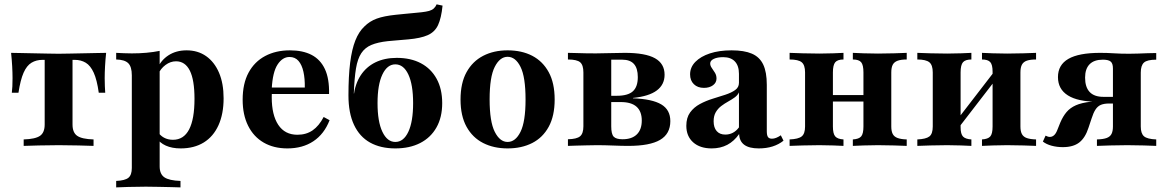

<svg xmlns="http://www.w3.org/2000/svg" viewBox="-20 -655 5233 862"><path d="M86.3 0V-29Q138.7 -30.6 159.7 -45.2Q180.6 -59.7 180.6 -96V-386.3H171Q142.7 -386.3 121.4 -373.4Q100 -360.5 85.9 -328.6Q71.8 -296.8 62.9 -238.7H33.1Q34.7 -250.8 35.5 -267.3Q36.3 -283.9 36.3 -304Q36.3 -327.4 34.7 -357.3Q33.1 -387.1 29.8 -417.7Q46.8 -417.7 73.8 -416.9Q100.8 -416.1 131.5 -415.7Q162.1 -415.3 191.5 -414.5Q221 -413.7 242.7 -413.7Q264.5 -413.7 294 -414.5Q323.4 -415.3 354.4 -415.7Q385.5 -416.1 412.5 -416.9Q439.5 -417.7 456.5 -417.7Q453.2 -387.1 451.6 -357.3Q450 -327.4 450 -304Q450 -283.9 450.8 -267.3Q451.6 -250.8 452.4 -238.7H423.4Q415.3 -296.8 400.8 -328.6Q386.3 -360.5 364.9 -373.4Q343.5 -386.3 315.3 -386.3H305.6V-96Q305.6 -59.7 326.6 -45.2Q347.6 -30.6 400 -29V0Q375.8 -0.8 331.5 -2Q287.1 -3.2 243.5 -3.2Q199.2 -3.2 154.8 -2Q110.5 -0.8 86.3 0Z M501.6 186.3V157.3Q541.1 155.6 556.5 143.1Q571.8 130.6 571.8 99.2V-316.9Q571.8 -355.6 555.6 -371.4Q539.5 -387.1 501.6 -387.9V-417.7Q520.2 -416.9 536.3 -416.1Q552.4 -415.3 571.8 -415.3Q641.1 -415.3 696.8 -426.6V91.9Q696.8 126.6 718.1 141.1Q739.5 155.6 790.3 157.3V186.3Q775 185.5 748.8 185.1Q722.6 184.7 692.7 183.9Q662.9 183.1 634.7 183.1Q591.9 183.1 556 184.3Q520.2 185.5 501.6 186.3ZM791.1 11.3Q752.4 11.3 724.6 -1.2Q696.8 -13.7 682.3 -37.1L687.9 -64.5Q698.4 -46.8 716.1 -37.1Q733.9 -27.4 756.5 -27.4Q804.8 -27.4 829 -73.8Q853.2 -120.2 853.2 -211.3Q853.2 -296 832.3 -337.9Q811.3 -379.8 770.2 -379.8Q745.2 -379.8 723 -363.3Q700.8 -346.8 690.3 -321.8L687.1 -347.6Q702.4 -384.7 736.7 -406.9Q771 -429 817.7 -429Q868.5 -429 905.6 -402.8Q942.7 -376.6 963.3 -328.6Q983.9 -280.6 983.9 -213.7Q983.9 -143.5 960.9 -92.7Q937.9 -41.9 894.8 -15.3Q851.6 11.3 791.1 11.3Z M1270.2 11.3Q1208.9 11.3 1163.7 -14.9Q1118.5 -41.1 1094 -90.3Q1069.4 -139.5 1069.4 -207.3Q1069.4 -279.8 1096 -329Q1122.6 -378.2 1170.6 -403.6Q1218.5 -429 1281.5 -429Q1339.5 -429 1379 -408.5Q1418.5 -387.9 1438.7 -344.8Q1458.9 -301.6 1457.3 -233.1H1160.5L1158.9 -262.1H1348.4Q1349.2 -301.6 1342.3 -332.7Q1335.5 -363.7 1320.2 -381.5Q1304.8 -399.2 1279.8 -399.2Q1248.4 -399.2 1226.2 -365.3Q1204 -331.5 1200 -256.5L1201.6 -253.2Q1200.8 -246 1200.4 -237.9Q1200 -229.8 1200 -218.5Q1200 -138.7 1229.4 -94.4Q1258.9 -50 1315.3 -50Q1354.8 -50 1383.5 -69.8Q1412.1 -89.5 1433.1 -129.8L1459.7 -115.3Q1435.5 -53.2 1387.1 -21Q1338.7 11.3 1270.2 11.3Z M1754.8 11.3Q1688.7 11.3 1641.5 -14.9Q1594.4 -41.1 1569.4 -94.4Q1544.4 -147.6 1544.4 -226.6Q1544.4 -312.9 1552 -373.4Q1559.7 -433.9 1575.4 -473.4Q1591.1 -512.9 1616.1 -536.3Q1639.5 -559.7 1671.4 -571.4Q1703.2 -583.1 1757.3 -588.7Q1777.4 -591.1 1797.2 -592.7Q1816.9 -594.4 1835.9 -596.4Q1854.8 -598.4 1872.6 -600Q1893.5 -602.4 1906.5 -606Q1919.4 -609.7 1927.4 -616.9Q1935.5 -624.2 1940.3 -635.5L1966.9 -629.8Q1961.3 -574.2 1946.8 -542.7Q1932.3 -511.3 1900.4 -497.2Q1868.5 -483.1 1812.9 -478.2Q1800.8 -477.4 1784.7 -475.8Q1768.5 -474.2 1752 -473Q1735.5 -471.8 1721 -470.2Q1675.8 -465.3 1647.2 -453.2Q1618.5 -441.1 1602 -416.1Q1585.5 -391.1 1578.2 -347.6Q1571 -304 1568.5 -235.5H1575.8L1567.7 -224.2Q1574.2 -278.2 1599.2 -316.5Q1624.2 -354.8 1665.3 -375Q1706.5 -395.2 1761.3 -395.2Q1824.2 -395.2 1869.8 -371Q1915.3 -346.8 1940.3 -301.2Q1965.3 -255.6 1965.3 -191.9Q1965.3 -128.2 1939.5 -82.7Q1913.7 -37.1 1866.5 -12.9Q1819.4 11.3 1754.8 11.3ZM1754.8 -17.7Q1791.9 -17.7 1813.3 -63.3Q1834.7 -108.9 1834.7 -191.9Q1834.7 -275 1813.3 -320.6Q1791.9 -366.1 1754.8 -366.1Q1718.5 -366.1 1696.8 -320.6Q1675 -275 1675 -191.9Q1675 -108.9 1696.8 -63.3Q1718.5 -17.7 1754.8 -17.7Z M2258.9 11.3Q2196.8 11.3 2149.2 -12.9Q2101.6 -37.1 2074.6 -85.9Q2047.6 -134.7 2047.6 -208.1Q2047.6 -282.3 2074.6 -331Q2101.6 -379.8 2149.2 -404.4Q2196.8 -429 2258.9 -429Q2322.6 -429 2369.8 -404.4Q2416.9 -379.8 2443.5 -331Q2470.2 -282.3 2470.2 -208.1Q2470.2 -134.7 2443.5 -85.9Q2416.9 -37.1 2369.4 -12.9Q2321.8 11.3 2258.9 11.3ZM2258.9 -17.7Q2294.4 -17.7 2316.9 -63.3Q2339.5 -108.9 2339.5 -208.1Q2339.5 -309.7 2316.9 -354.8Q2294.4 -400 2258.9 -400Q2224.2 -400 2201.2 -354.8Q2178.2 -309.7 2178.2 -208.9Q2178.2 -108.9 2201.2 -63.3Q2224.2 -17.7 2258.9 -17.7Z M2529.8 0V-29.8Q2569.4 -30.6 2584.3 -43.1Q2599.2 -55.6 2599.2 -87.9V-329.8Q2599.2 -362.9 2584.7 -375.4Q2570.2 -387.9 2529.8 -387.9V-417.7Q2542.7 -417.7 2564.1 -416.9Q2585.5 -416.1 2609.7 -415.7Q2633.9 -415.3 2654.8 -415.3Q2686.3 -415.3 2719 -416.5Q2751.6 -417.7 2785.5 -417.7Q2877.4 -417.7 2920.6 -393.5Q2963.7 -369.4 2963.7 -319.4Q2963.7 -275 2928.6 -248.8Q2893.5 -222.6 2821.8 -215.3V-213.7Q2908.1 -210.5 2948.8 -186.3Q2989.5 -162.1 2989.5 -111.3Q2989.5 -54 2943.5 -27Q2897.6 0 2800.8 0Q2771.8 0 2732.7 -1.6Q2693.5 -3.2 2659.7 -3.2Q2637.9 -3.2 2612.9 -2.4Q2587.9 -1.6 2565.7 -1.2Q2543.5 -0.8 2529.8 0ZM2775 -29.8Q2816.9 -29.8 2839.1 -51.6Q2861.3 -73.4 2861.3 -113.7Q2861.3 -154.8 2837.9 -175.8Q2814.5 -196.8 2766.9 -196.8H2697.6V-225H2749.2Q2799.2 -225 2821.4 -245.2Q2843.5 -265.3 2843.5 -308.9Q2843.5 -348.4 2826.2 -367.7Q2808.9 -387.1 2773.4 -387.1H2719.4L2724.2 -391.9V-87.9Q2724.2 -53.2 2735.1 -41.5Q2746 -29.8 2775 -29.8Z M3175 11.3Q3122.6 11.3 3091.9 -16.1Q3061.3 -43.5 3061.3 -90.3Q3061.3 -126.6 3078.2 -150Q3095.2 -173.4 3122.2 -187.9Q3149.2 -202.4 3179.4 -211.7Q3209.7 -221 3236.7 -229.8Q3263.7 -238.7 3280.6 -250.8Q3297.6 -262.9 3297.6 -283.1V-323.4Q3297.6 -359.7 3279.4 -379Q3261.3 -398.4 3226.6 -398.4Q3200.8 -398.4 3184.7 -390.7Q3168.5 -383.1 3168.5 -370.2Q3168.5 -359.7 3175.8 -349.6Q3183.1 -339.5 3189.9 -328.2Q3196.8 -316.9 3196.8 -302.4Q3196.8 -283.9 3181 -272.2Q3165.3 -260.5 3140.3 -260.5Q3112.1 -260.5 3095.2 -277Q3078.2 -293.5 3078.2 -321Q3078.2 -353.2 3102 -377.4Q3125.8 -401.6 3167.3 -415.3Q3208.9 -429 3264.5 -429Q3321 -429 3355.6 -414.1Q3390.3 -399.2 3406.5 -365.3Q3422.6 -331.5 3422.6 -274.2V-66.1Q3422.6 -47.6 3427.8 -39.9Q3433.1 -32.3 3446 -32.3Q3454.8 -32.3 3464.9 -36.3Q3475 -40.3 3485.5 -47.6L3497.6 -23.4Q3476.6 -6.5 3448.8 2.4Q3421 11.3 3386.3 11.3Q3300.8 11.3 3298.4 -53.2Q3275.8 -21 3245.2 -4.8Q3214.5 11.3 3175 11.3ZM3236.3 -50.8Q3254.8 -50.8 3270.2 -58.9Q3285.5 -66.9 3297.6 -83.1V-240.3Q3291.9 -227.4 3278.6 -217.7Q3265.3 -208.1 3249.2 -199.2Q3233.1 -190.3 3218.1 -179Q3203.2 -167.7 3193.5 -151.2Q3183.9 -134.7 3183.9 -110.5Q3183.9 -82.3 3197.6 -66.5Q3211.3 -50.8 3236.3 -50.8Z M3808.9 0V-29Q3836.3 -30.6 3846.4 -42.7Q3856.5 -54.8 3856.5 -87.1V-329.8Q3856.5 -362.9 3846.4 -375.4Q3836.3 -387.9 3808.9 -387.9V-417.7Q3825 -416.9 3856.9 -415.7Q3888.7 -414.5 3921.8 -414.5Q3957.3 -414.5 3994.8 -415.7Q4032.3 -416.9 4050.8 -417.7V-387.9Q4025 -387.9 4009.7 -382.3Q3994.4 -376.6 3987.9 -364.1Q3981.5 -351.6 3981.5 -329.8V-87.1Q3981.5 -66.1 3987.9 -53.6Q3994.4 -41.1 4009.7 -35.5Q4025 -29.8 4050.8 -29V0Q4032.3 -0.8 3994.8 -2Q3957.3 -3.2 3921.8 -3.2Q3888.7 -3.2 3856.9 -2Q3825 -0.8 3808.9 0ZM3525 0V-29Q3564.5 -30.6 3579.4 -42.7Q3594.4 -54.8 3594.4 -87.1V-329.8Q3594.4 -362.9 3579.4 -375.4Q3564.5 -387.9 3525 -387.9V-417.7Q3544.4 -416.9 3583.5 -415.7Q3622.6 -414.5 3658.9 -414.5Q3691.1 -414.5 3721.4 -415.7Q3751.6 -416.9 3766.9 -417.7V-387.9Q3740.3 -387.9 3729.8 -375.4Q3719.4 -362.9 3719.4 -329.8V-87.1Q3719.4 -54.8 3729.8 -42.7Q3740.3 -30.6 3766.9 -29V0Q3751.6 -0.8 3721.4 -2Q3691.1 -3.2 3658.9 -3.2Q3622.6 -3.2 3583.5 -2Q3544.4 -0.8 3525 0ZM3670.2 -199.2V-228.2H3905.6V-199.2Z M4388.7 0V-29Q4415.3 -30.6 4425.8 -42.3Q4436.3 -54 4436.3 -87.1V-333.1Q4436.3 -364.5 4425.8 -376.2Q4415.3 -387.9 4388.7 -387.9V-417.7Q4404.8 -416.9 4436.7 -415.7Q4468.5 -414.5 4501.6 -414.5Q4537.9 -414.5 4575 -415.7Q4612.1 -416.9 4631.5 -417.7V-387.9Q4605.6 -387.9 4590.3 -382.7Q4575 -377.4 4568.1 -364.9Q4561.3 -352.4 4561.3 -329.8V-87.1Q4561.3 -65.3 4568.1 -52.8Q4575 -40.3 4590.3 -35.1Q4605.6 -29.8 4631.5 -29V0Q4612.1 -0.8 4575 -2Q4537.9 -3.2 4501.6 -3.2Q4468.5 -3.2 4436.7 -2Q4404.8 -0.8 4388.7 0ZM4098.4 0V-29Q4137.1 -30.6 4152.4 -42.3Q4167.7 -54 4167.7 -87.1V-329.8Q4167.7 -362.9 4152.4 -375.4Q4137.1 -387.9 4098.4 -387.9V-417.7Q4117.7 -416.9 4156.9 -415.7Q4196 -414.5 4232.3 -414.5Q4264.5 -414.5 4294.8 -415.7Q4325 -416.9 4341.1 -417.7V-387.9Q4314.5 -387.9 4303.6 -375.8Q4292.7 -363.7 4292.7 -329.8V-83.9Q4292.7 -53.2 4303.6 -41.9Q4314.5 -30.6 4341.1 -29V0Q4325 -0.8 4294.8 -2Q4264.5 -3.2 4232.3 -3.2Q4196 -3.2 4156.9 -2Q4117.7 -0.8 4098.4 0ZM4283.1 -80.6 4264.5 -100.8 4446 -336.3 4465.3 -316.9Z M4904.8 0V-29Q4933.1 -29.8 4948.4 -35.5Q4963.7 -41.1 4970.2 -53.6Q4976.6 -66.1 4976.6 -87.1V-347.6Q4976.6 -370.2 4966.5 -378.6Q4956.5 -387.1 4931.5 -387.1Q4891.9 -387.1 4871.8 -366.5Q4851.6 -346 4851.6 -306.5Q4851.6 -263.7 4872.2 -241.9Q4892.7 -220.2 4933.9 -220.2H5016.1V-198.4H4906.5Q4819.4 -198.4 4774.6 -226.6Q4729.8 -254.8 4729.8 -308.9Q4729.8 -363.7 4776.6 -390.7Q4823.4 -417.7 4919.4 -417.7Q4950 -417.7 4980.6 -415.7Q5011.3 -413.7 5049.2 -413.7Q5067.7 -413.7 5089.1 -414.5Q5110.5 -415.3 5131.9 -416.1Q5153.2 -416.9 5171 -416.9V-387.1Q5130.6 -387.1 5116.1 -374.2Q5101.6 -361.3 5101.6 -329V-87.1Q5101.6 -55.6 5116.1 -43.1Q5130.6 -30.6 5171 -29V0Q5152.4 -0.8 5115.7 -2Q5079 -3.2 5041.1 -3.2Q5003.2 -3.2 4963.7 -2Q4924.2 -0.8 4904.8 0ZM4751.6 5.6Q4725 5.6 4701.2 -0.8Q4677.4 -7.3 4662.1 -19.4L4674.2 -46Q4684.7 -40.3 4693.5 -40.3Q4704 -40.3 4712.5 -48Q4721 -55.6 4727.4 -72.6L4740.3 -104.8Q4752.4 -133.1 4768.5 -152Q4784.7 -171 4810.1 -182.3Q4835.5 -193.5 4875 -198Q4914.5 -202.4 4973.4 -202.4H5015.3V-190.3H4959.7Q4937.1 -190.3 4922.6 -184.3Q4908.1 -178.2 4898.4 -163.3Q4888.7 -148.4 4880.6 -122.6L4866.9 -81.5Q4852.4 -36.3 4825.4 -15.3Q4798.4 5.6 4751.6 5.6Z"/></svg>

Font: Playfair 5pt SemiExpanded Light ExtraBold
Style: Regular
Weight: 800
Version: Version 2.001;gftools[0.9.30]